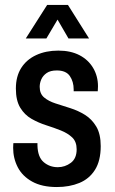

<svg xmlns="http://www.w3.org/2000/svg" viewBox="-20 -742 465 774"><path d="M209 12Q149 12 109.5 -10Q70 -32 51.5 -68Q33 -104 33 -146Q33 -155 33.5 -159.5Q34 -164 34 -165H131V-156Q132 -109 156 -88.5Q180 -68 213 -68Q242 -68 265.5 -85.5Q289 -103 289 -140Q289 -171 271 -188Q253 -205 225.5 -216Q198 -227 166.5 -237Q135 -247 107 -263Q79 -279 61.5 -308Q44 -337 44 -385Q44 -434 65.5 -468Q87 -502 126 -520Q165 -538 215 -538Q265 -538 300.5 -519.5Q336 -501 355.5 -468Q375 -435 375 -394Q375 -388 374.5 -382Q374 -376 374 -374H277V-381Q277 -413 261.5 -435.5Q246 -458 209 -458Q183 -458 168 -447.5Q153 -437 146.5 -422Q140 -407 140 -392Q140 -364 158 -349Q176 -334 204 -325Q232 -316 263.5 -306Q295 -296 322.5 -279Q350 -262 368 -232Q386 -202 386 -153Q386 -94 363 -57.5Q340 -21 300 -4.5Q260 12 209 12ZM84 -587 170 -722H254L339 -587H256L212 -663L167 -587Z"/></svg>

Font: Archivo Narrow Medium
Style: Regular
Weight: 500
Designer: Hector Gatti
Foundry: Omnibus-Type
Version: Version 3.002